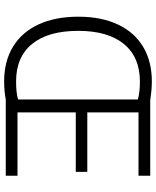

<svg xmlns="http://www.w3.org/2000/svg" viewBox="69 -832 770 949"><g transform="rotate(90 454.5 -357.0)"><path d="M62 -359Q62 -472 100.5 -554Q139 -636 211 -679Q283 -722 382 -722Q423 -722 474 -714H848V-656H535V-403H829V-346H535V-58H848V0H471Q431 8 381 8Q282 8 210 -36Q138 -80 100 -162.5Q62 -245 62 -359ZM471 -61V-653Q436 -663 383 -663Q262 -663 197 -584Q132 -505 132 -358Q132 -210 196.5 -130.5Q261 -51 382 -51Q440 -51 471 -61Z"/></g></svg>

Font: OpenSansMMV
Style: Light
Weight: 300
Foundry: Ascender Corporation
Version: Version 4.001